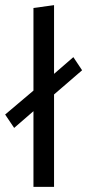

<svg xmlns="http://www.w3.org/2000/svg" viewBox="-20 -726 339 746"><path d="M265 -504 190 -439V-706L110 -695V-374L0 -281L35 -229L110 -294V0H190V-359L299 -453Z"/></svg>

Font: Catamaran
Style: Regular
Weight: 400
Designer: Pria Ravichandran
Version: Version 2.000